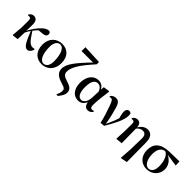

<svg xmlns="http://www.w3.org/2000/svg" viewBox="209 -2172 3750 3750"><g transform="rotate(45 2084.0 -297.5)"><path d="M101.5 13.6 216.6 0C219.6 -72.4 222 -141.2 224.5 -214.9L221.7 -218.7C222.6 -282.8 224.8 -348.7 224.8 -409.8C225.8 -510.1 183.3 -548.2 120.3 -548.2C75.5 -548.2 43.3 -520.1 24.4 -488L30.2 -471.5C39.5 -474.2 49.1 -474.7 58.9 -474.7C98.1 -474.7 112.3 -459.4 112.1 -402.7L110.5 -213.7L92.2 5.6ZM209.1 -159.8C241.1 -226 260.4 -257 292.1 -304.3L296.7 -311.3C351.1 -382.3 403.2 -431.9 455.3 -471.6L370.8 -410.8L483.2 -420.2C545.7 -425.8 580.1 -446.9 580.1 -494.6C580.1 -530.4 561.3 -545.7 538.2 -551.9C495.1 -547 459.8 -535.1 411.2 -493.2C336.1 -428.9 256.9 -315.9 206.9 -203.3L198 -180.8H192.9ZM493.5 16.2C531.8 16.2 572.4 -17.4 593.8 -84.4L584.4 -99.3C574.6 -95.4 558.5 -91.9 537.3 -91.9C457.4 -91.9 412 -154.7 299.7 -327.6L280.7 -307.8C367.8 -89.9 416.7 16.2 493.5 16.2Z M890.2 16.2C1030.1 16.2 1154.3 -82.9 1154.3 -274.3C1154.3 -458 1049.8 -551.9 899.6 -551.9C757.5 -551.9 634.2 -453.2 634.2 -267.9C634.2 -76.5 750.1 16.2 890.2 16.2ZM907.4 -18.7C831.8 -18.7 762.9 -120.9 762.9 -341.7C762.9 -445.8 812 -517 884.1 -517C966.1 -517 1026.9 -398.2 1026.9 -193.3C1026.9 -91.6 984.9 -18.7 907.4 -18.7Z M1514.7 229.5H1557.4C1610.9 161.2 1642.5 110.7 1642.5 55.7C1642.5 -14.1 1611.2 -61.4 1491.4 -97C1379.4 -129.3 1342.7 -164.3 1342.7 -230.5C1342.7 -354.2 1435.2 -499.1 1656.7 -744.8V-808L1264.5 -825.1V-718.3L1592.2 -718.5V-703.3L1605.1 -742.6C1344.2 -476.8 1229.9 -331 1229.9 -202.3C1229.9 -103.3 1287.9 -41.3 1435.3 0.1C1538.1 28.9 1551.9 53.5 1551.9 97.5C1551.9 134.2 1538.4 177.3 1514.7 229.5Z M1896.3 15.5C1964.8 15.5 2033.4 -21.6 2068.4 -128.7L2053.4 -127.3C2064.7 -24.9 2098.5 16.2 2166.5 16.2C2215.3 16.2 2253 -12.8 2269.7 -49.4L2258 -64.5C2246.2 -58 2235.2 -52.7 2217.7 -52.7C2183.5 -52.7 2166.2 -76.4 2166.2 -135.4C2166.2 -229 2183.7 -388.7 2205.4 -536.5L2195.4 -545L2071.1 -526.6L2061.6 -428L2053.8 -227.4C2047 -90.4 1986.7 -37.6 1933.5 -37.6C1859.2 -37.6 1809.2 -108.9 1809.2 -269.8C1809.2 -440.9 1867 -499.9 1936.4 -499.9C1994.5 -499.9 2047.2 -460.9 2071.2 -353.7L2092.5 -381.8H2086C2066.2 -490.5 1999.2 -551.9 1906.1 -551.9C1783.5 -551.9 1680.2 -448.8 1680.2 -259.4C1680.2 -86.1 1770 15.5 1896.3 15.5Z M2517.4 10.4 2608.4 2.8C2701.8 -152.1 2808.8 -348.3 2808.8 -471.2C2808.8 -495.9 2807.8 -510.9 2802.6 -530.7C2788.6 -545.7 2775.7 -552.7 2754 -552.7C2708.2 -552.7 2683.3 -515.4 2683.3 -462C2683.3 -421.2 2700 -354.8 2727.2 -256.3L2737.6 -415.3C2710 -271.3 2664.4 -169.7 2596.6 -33.3L2589.1 -18.2H2607.2C2593.8 -143.1 2562.7 -263.1 2534.2 -362.4C2501.6 -502.7 2463.7 -547.7 2389.9 -547.7C2344.2 -547.7 2298.8 -525.9 2277.2 -484.7L2285.9 -469.1C2295.9 -474.1 2307.5 -477.1 2321.3 -477.1C2358.6 -477.1 2380.7 -435.8 2417.4 -325.6C2451.3 -225.6 2491.5 -117 2517.4 10.4Z M2955.4 7.1 2963.7 13.6 3091.7 0 3086.5 -407.7V-411.7C3084.7 -513.9 3043.9 -548.2 2983.5 -548.2C2937.1 -548.2 2903.5 -520.1 2884.9 -487.3L2891.2 -471.5C2901.7 -474.2 2910.2 -474.5 2920.5 -474.5C2953.9 -474.5 2967.9 -459.4 2967.9 -404.9L2966.3 -218.7ZM3281.4 209.7 3290.4 215.7 3423 189.3 3417.3 -352.9C3416.3 -508.8 3337 -551.9 3265.6 -551.9C3197.5 -551.9 3109 -503.8 3070.6 -393.2H3067.8L3078.6 -384.4C3111.2 -440.4 3164.7 -466.1 3208.6 -466.1C3267.2 -466.1 3308.6 -436.8 3305.2 -332.9L3297.4 -18.9Z M3788.5 16.2C3939.4 16.2 4049.4 -94.8 4049.4 -235.7C4049.4 -390.9 3918.9 -483.1 3798.9 -504.5L3777.2 -495.5C3878 -489 3928.7 -337.8 3928.7 -199.6C3928.7 -85.8 3883.9 -18.7 3808.2 -18.7C3732.1 -18.7 3662.9 -111 3662.9 -277.8C3662.9 -406.4 3715.1 -494 3830.9 -493.5L3857.8 -480.3L4145.7 -437.5L4139.6 -546.6L3876.5 -541.4C3634.1 -535.7 3534.2 -431.5 3534.2 -257.1C3534.2 -85.5 3645.1 16.2 3788.5 16.2Z"/></g></svg>

Font: Source Han Serif TW VF
Style: Regular
Weight: 250
Designer: Ryoko NISHIZUKA 西塚涼子 (kana & ideographs); Frank Grießhammer (Latin, Greek & Cyrillic); Wenlong ZHANG 张文龙 (bopomofo); San
Foundry: Adobe
Version: Version 2.002;hotconv 1.1.0;makeotfexe 2.6.0